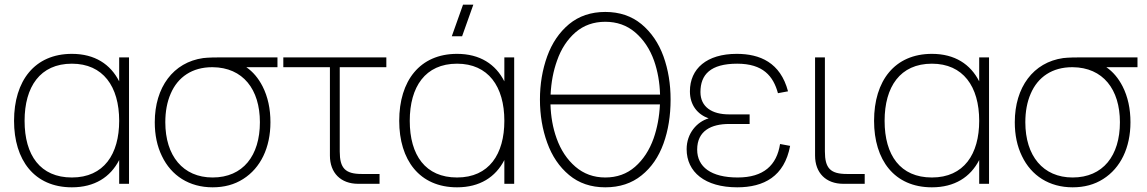

<svg xmlns="http://www.w3.org/2000/svg" viewBox="-20 -785 4898 820"><path d="M489 -540V-437.5C452 -510.5 385 -555 287 -555C128 -555 40 -440 40 -269C40 -102 126 15 287 15C384 15 451.5 -28.5 489 -101.5V0H531V-540ZM287 -513C420 -513 489 -416 489 -269C489 -127 424 -27 287 -27C152 -27 85 -122 85 -269C85 -414 151 -513 287 -513Z M888 15C937.5 15 981 3.5 1018.5 -20.5C1093 -67.5 1135 -154.5 1135 -263C1135 -320.5 1124 -371.5 1101.5 -416C1083.5 -451 1060.5 -478.5 1032 -498H1165V-540H928C902 -540 869.5 -539.5 848 -537C720 -519 641 -412.5 641 -263C641 -208.5 651 -160.5 671.5 -118.5C711.5 -34.5 788.5 15 888 15ZM888 -27C761.5 -27 686 -119.5 686 -263C686 -308.5 693.5 -349.5 709 -385C739.5 -456.5 801.5 -498 886 -498H888C1018 -497 1090 -403 1090 -263C1090 -120.5 1018 -27 888 -27Z M1190 -498H1389V-120.5C1389 -46.5 1435.5 0 1509.5 0H1601V-42H1525C1454.5 -42 1431 -66.5 1431 -138V-498H1630V-540H1190Z M2001.5 -765H1957.5L1909.5 -630H1953.5ZM2134 -540V-437.5C2097 -510.5 2030 -555 1932 -555C1773 -555 1685 -440 1685 -269C1685 -102 1771 15 1932 15C2029 15 2096.5 -28.5 2134 -101.5V0H2176V-540ZM1932 -513C2065 -513 2134 -416 2134 -269C2134 -127 2069 -27 1932 -27C1797 -27 1730 -122 1730 -269C1730 -414 1796 -513 1932 -513Z M2565 15C2626.5 15 2678 -2 2720 -36C2762 -69.5 2793 -115 2813.5 -171.5C2834 -228 2844 -291 2844 -360C2844 -426 2834 -487.5 2813.5 -544.5C2793 -601 2761.5 -647 2719.5 -682C2677.5 -716.5 2626 -734 2565 -734C2504 -734 2452.5 -716.5 2410.5 -682C2368.5 -647 2337.5 -601 2317 -544.5C2296.5 -487.5 2286 -426 2286 -360C2286 -293.5 2296.5 -232 2317 -175.5C2337.5 -118.5 2368.5 -72.5 2410.5 -37.5C2452.5 -2.5 2504 15 2565 15ZM2331.5 -381C2334 -433.5 2343 -481.5 2359 -526C2376.5 -576.5 2403 -616.5 2438 -647C2473 -677 2515.5 -692 2565 -692C2614.5 -692 2657.5 -677 2693 -646.5C2728.5 -616 2755.5 -576 2773.5 -525.5C2789 -481 2797.5 -432.5 2799 -381ZM2565 -27C2515.5 -27 2473 -42.5 2437.5 -73C2402 -103.5 2375 -144 2357 -194.5C2341 -239 2332.5 -287.5 2331 -339H2798.5C2796 -286.5 2787 -238.5 2771.5 -194C2753.5 -143.5 2727 -103 2692 -72.5C2657 -42 2614.5 -27 2565 -27Z M3128.5 15C3242.5 15 3330 -31.5 3354.5 -162L3311.5 -170C3297.5 -79.5 3241.5 -27 3130.5 -27C3016.5 -27 2957.5 -72.5 2957.5 -146C2957.5 -227 3018.5 -255.5 3093.5 -255.5H3181.5V-296.5H3093.5C3021 -296.5 2971.5 -328 2971.5 -392C2971.5 -466.5 3014.5 -513 3128.5 -513C3239 -513 3282.5 -460 3302.5 -387L3345.5 -395C3313 -518 3225.5 -555 3126.5 -555C2998.5 -555 2926.5 -492 2926.5 -395C2926.5 -335 2960 -296 3006.5 -279.5C2957 -265 2912.5 -216 2912.5 -148C2912.5 -50.5 2990.5 15 3128.5 15Z M3673 -42H3597C3526.5 -42 3503 -66.5 3503 -138V-540H3461V-120.5C3461 -46.5 3507.5 0 3581.5 0H3673Z M4162 -540V-437.5C4125 -510.5 4058 -555 3960 -555C3801 -555 3713 -440 3713 -269C3713 -102 3799 15 3960 15C4057 15 4124.5 -28.5 4162 -101.5V0H4204V-540ZM3960 -513C4093 -513 4162 -416 4162 -269C4162 -127 4097 -27 3960 -27C3825 -27 3758 -122 3758 -269C3758 -414 3824 -513 3960 -513Z M4561 15C4610.5 15 4654 3.5 4691.5 -20.5C4766 -67.5 4808 -154.5 4808 -263C4808 -320.5 4797 -371.5 4774.5 -416C4756.5 -451 4733.5 -478.5 4705 -498H4838V-540H4601C4575 -540 4542.5 -539.5 4521 -537C4393 -519 4314 -412.5 4314 -263C4314 -208.5 4324 -160.5 4344.5 -118.5C4384.5 -34.5 4461.5 15 4561 15ZM4561 -27C4434.5 -27 4359 -119.5 4359 -263C4359 -308.5 4366.5 -349.5 4382 -385C4412.5 -456.5 4474.5 -498 4559 -498H4561C4691 -497 4763 -403 4763 -263C4763 -120.5 4691 -27 4561 -27Z"/></svg>

Font: Vela Sans ExtLt
Style: Regular
Weight: 200
Designer: Principal design: Mikhail Sharanda - project Manrope.
Design modification: Ravid Balaliev
Foundry: Mikhail Sharanda
Version: Version 1.001